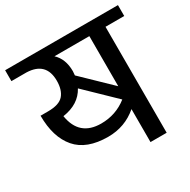

<svg xmlns="http://www.w3.org/2000/svg" viewBox="-173 -885 1030 1039"><g transform="rotate(-30 342.5 -365.0)"><path d="M294 -139Q399 -139 477 -206V0H578V-662H695V-730H-10V-662H84Q204 -658 204 -541Q204 -484 177 -452.5Q150 -421 80 -421H33Q33 -287 96.5 -213Q160 -139 294 -139ZM282 -448 460 -276Q389 -220 297 -220Q161 -220 139 -357Q241 -372 282 -448ZM305 -543Q305 -619 259 -662H477V-349L303 -517Q305 -533 305 -543Z"/></g></svg>

Font: Glegoo
Style: Bold
Weight: 700
Version: Version 2.0.1; ttfautohint (v0.9) -r 48 -G 60